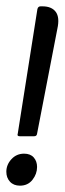

<svg xmlns="http://www.w3.org/2000/svg" viewBox="-23 -576 204 606"><path d="M39 -146Q30 -146 33 -154L95 -547Q97 -556 105 -556H111Q140 -556 153 -538.5Q166 -521 158 -485L94 -154Q93 -146 85 -146ZM40 10Q20 10 8.5 -2.5Q-3 -15 -3 -34Q-3 -56 13 -73.5Q29 -91 53 -91Q73 -91 83.5 -79Q94 -67 94 -49Q94 -27 79.5 -8.5Q65 10 40 10Z"/></svg>

Font: Zain
Style: Italic
Weight: 400
Italic angle: -10°
Designer: Zain,Boutros
Foundry: Mobile Telecommunications Company (Zain), 2024
Version: Version 1.51; ttfautohint (v1.8.4)